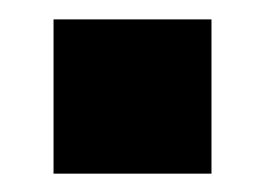

<svg xmlns="http://www.w3.org/2000/svg" viewBox="-20 -478 280 203"><path d="M36.6 -294.4V-457.5H203.6V-294.4Z"/></svg>

Font: Oswald
Style: Heavy
Weight: 800
Designer: Vernon Adams
Foundry: Vernon Adams
Version: 3.0; ttfautohint (v0.95) -l 8 -r 50 -G 200 -x 0 -w "G" -W -c